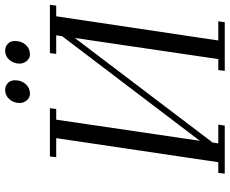

<svg xmlns="http://www.w3.org/2000/svg" viewBox="-96 -826 922 771"><g transform="rotate(-90 365.5 -441.0)"><path d="M53.2 0 56.2 -25.9H99.1L195.8 -676.8H119.1L122.1 -702.1H315.9L313 -676.8H270L185.1 -100.1L605 -652.8L608.9 -676.8H534.2L537.1 -702.1H731L728 -676.8H685.1L587.9 -25.9H665L661.1 0H465.8L469.2 -25.9H513.2L598.1 -602.1L178.2 -48.8L174.8 -25.9H250L246.1 0ZM336.9 -823.2Q336.9 -847.2 351.8 -864.5Q366.7 -881.8 389.2 -881.8Q405.3 -881.8 416.7 -871.3Q428.2 -860.8 428.2 -841.8Q428.2 -816.9 412.8 -799.6Q397.5 -782.2 374 -782.2Q358.4 -782.2 347.7 -794.9Q336.9 -807.6 336.9 -823.2ZM495.1 -823.2Q495.1 -847.2 509.8 -864.5Q524.4 -881.8 546.9 -881.8Q563 -881.8 574.5 -871.3Q585.9 -860.8 585.9 -841.8Q585.9 -816.9 570.8 -799.6Q555.7 -782.2 532.2 -782.2Q516.6 -782.2 505.9 -794.9Q495.1 -807.6 495.1 -823.2Z"/></g></svg>

Font: Dehuti
Style: Italic
Weight: 400
Version: Version 1.2